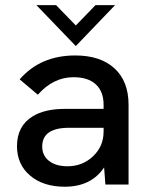

<svg xmlns="http://www.w3.org/2000/svg" viewBox="-20 -717 582 746"><path d="M389.5 0 384.5 -66.5Q334.5 8.5 231.5 8.5Q148 8.5 97 -34.8Q46 -78 46 -149Q46 -227.5 107 -265Q154 -294 233.5 -294H382.5V-310Q382.5 -361 352.5 -389Q322.5 -417 265.5 -417Q187 -417 127 -349L56.5 -408.5Q136.5 -501.5 272.5 -501.5Q370.5 -501.5 425 -451.2Q479.5 -401 479.5 -310V0ZM121.5 -697H198L274.5 -618L351 -697H427L274.5 -538ZM242.5 -71Q300.5 -71 341.5 -109.8Q382.5 -148.5 382.5 -206V-220.5H247.5Q196.5 -220.5 169.5 -202Q144 -183.5 144 -148Q144 -112.5 170.5 -91.8Q197 -71 242.5 -71Z"/></svg>

Font: HK Grotesk Medium
Style: Regular
Weight: 500
Designer: Alfredo Marco Pradil
Foundry: Hanken Design Co.
Version: Version 3.001;FEAKit 1.0